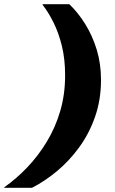

<svg xmlns="http://www.w3.org/2000/svg" viewBox="-124 -770 553 920"><path d="M188 -409Q188 -317 164.5 -237.5Q141 -158 100 -90.5Q59 -23 7 31.5Q-45 86 -103 127L-104 130H29Q90 99 148.5 50.5Q207 2 255 -63.5Q303 -129 331.5 -210.5Q360 -292 360 -387Q360 -465 339.5 -532Q319 -599 284.5 -654.5Q250 -710 208 -750H81L80 -747Q107 -713 132 -663Q157 -613 172.5 -550Q188 -487 188 -409Z"/></svg>

Font: Roboto Serif 20pt ExtraBold
Style: Italic
Weight: 800
Italic angle: -10°
Version: Version 1.007